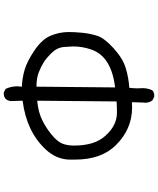

<svg xmlns="http://www.w3.org/2000/svg" viewBox="72 -880 855 1040"><g transform="rotate(-90 500.0 -360.5)"><path d="M501 47H495L476 37Q463 20 463 -1L464 -12L466 -74L437 -73Q321 -73 234 -160Q155 -239 155 -382V-414Q157 -484 210 -541Q307 -645 474 -666L472 -730Q477 -768 513 -768H519L538 -758Q552 -729 552 -694L550 -670Q599 -668 643.5 -654.5Q688 -641 745.5 -602.5Q803 -564 824 -519Q846 -469 846 -417Q846 -384 842 -343Q838 -302 826 -263Q814 -224 759 -174Q704 -124 652.5 -108Q601 -92 544 -88Q541 -67 541 -46L542 -16Q542 13 530 37Q519 47 501 47ZM409 -155Q444 -155 470 -157L474 -587Q411 -581 368 -559.5Q325 -538 289 -508Q253 -478 242 -451.5Q231 -425 231 -388Q231 -276 283 -219Q339 -155 409 -155ZM546 -165Q712 -185 750 -291Q768 -340 768 -393Q768 -404 765 -441.5Q762 -479 733 -508.5Q704 -538 682.5 -551.5Q661 -565 629 -578Q597 -591 550 -591Z"/></g></svg>

Font: Xiaolai Mono SC
Style: Regular
Weight: 400
Monospace: yes
Designer: LXGW / Nozomi Seto
Version: Version 3.113;September 30, 2024